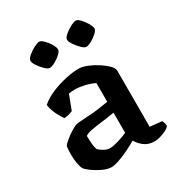

<svg xmlns="http://www.w3.org/2000/svg" viewBox="-170 -830 889 950"><g transform="rotate(-30 274.5 -354.5)"><path d="M192 4Q171 4 144 -8.5Q117 -21 94 -37.5Q71 -54 64 -65Q57 -77 53 -101Q49 -125 49 -153Q49 -178 52 -197Q57 -206 75.5 -221.5Q94 -237 115.5 -250.5Q137 -264 150 -267Q157 -269 176.5 -270Q196 -271 219 -273Q248 -274 279 -278.5Q310 -283 335 -287V-394Q311 -406 281 -413Q251 -420 227 -420Q207 -420 191 -417L160 -335Q155 -333 143 -328.5Q131 -324 111 -323Q102 -335 87.5 -362.5Q73 -390 68 -423Q96 -448 137 -465Q178 -482 220 -491Q262 -500 294 -500Q314 -500 341.5 -489Q369 -478 394.5 -461.5Q420 -445 437.5 -427.5Q455 -410 455 -396V-75L523 -68Q525 -64 528 -55.5Q531 -47 531 -36Q524 -26 507.5 -18Q491 -10 473 -5Q455 0 442 0Q406 0 382.5 -18.5Q359 -37 348 -58Q326 -45 296.5 -30.5Q267 -16 238.5 -6Q210 4 192 4ZM233 -81Q244 -81 263 -85.5Q282 -90 302 -97Q322 -104 335 -110V-225Q316 -222 294.5 -218.5Q273 -215 253 -213Q227 -210 202 -205.5Q177 -201 163 -191Q163 -174 164.5 -151.5Q166 -129 172 -112Q180 -102 198.5 -91.5Q217 -81 233 -81ZM381 -574Q372 -574 356.5 -589Q341 -604 328.5 -622.5Q316 -641 316 -652Q316 -663 332.5 -677.5Q349 -692 369.5 -702.5Q390 -713 401 -713Q411 -713 425.5 -697.5Q440 -682 451 -663Q462 -644 462 -633Q462 -623 447 -609Q432 -595 413 -584.5Q394 -574 381 -574ZM173 -574Q163 -574 147.5 -589Q132 -604 119.5 -622.5Q107 -641 107 -652Q107 -663 123.5 -677.5Q140 -692 160.5 -702.5Q181 -713 192 -713Q202 -713 217 -698Q232 -683 243 -664Q254 -645 254 -633Q254 -623 239 -609Q224 -595 204.5 -584.5Q185 -574 173 -574Z"/></g></svg>

Font: Texturina SemiBold
Style: Regular
Weight: 600
Designer: Guillermo Torres Carreño
Foundry: Omnibus-Type
Version: Version 1.002; ttfautohint (v1.8.3)